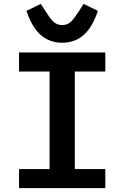

<svg xmlns="http://www.w3.org/2000/svg" viewBox="-20 -968 640 988"><path d="M522 0V-98H365V-600H522V-698H78V-600H235V-98H78V0ZM300 -748C416 -748 460 -843 484 -912L410 -948L389 -915C357 -867 341 -839 300 -839C259 -839 243 -867 211 -915L190 -948L116 -912C140 -843 184 -748 300 -748Z"/></svg>

Font: IBM Mono SemiBold
Style: Regular
Weight: 600
Monospace: yes
Designer: Mike Abbink, Paul van der Laan, Pieter van Rosmalen
Foundry: Bold Monday
Version: Version 2.3